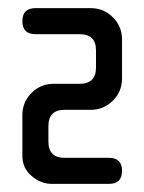

<svg xmlns="http://www.w3.org/2000/svg" viewBox="-20 -834 355 472"><path d="M57 -402Q80 -382 107 -382H248Q280 -382 280 -414Q280 -446 248 -446H139Q99 -446 99 -486V-524Q99 -564 139 -564H203Q235 -564 257.5 -586.5Q280 -609 280 -641V-737Q280 -769 257.5 -791.5Q235 -814 203 -814H67Q35 -814 35 -782Q35 -750 67 -750H176Q216 -750 216 -710V-668Q216 -628 176 -628H112Q80 -628 57.5 -605.5Q35 -583 35 -551V-451Q35 -421 57 -402Z"/></svg>

Font: WD-XL Lubrifont TC
Style: Regular
Weight: 400
Designer: [WD-XL Lubrifont] Copyright 2020-2022 (c) NightFurySL2001, Skr-ZERO; [ZCOOL QingKe HuangYou] Copyright 2018-2022 (c) The
Version: Version 2.001;hotconv 1.1.1;makeotfexe 2.6.0